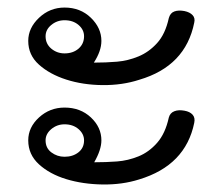

<svg xmlns="http://www.w3.org/2000/svg" viewBox="-20 -498 603 516"><path d="M502 -437.1Q478.7 -320.3 354.5 -283.7Q308.9 -268.8 255.7 -269.3Q202.5 -269.8 157.9 -284.2Q113.4 -298.5 84.7 -324.3Q55.9 -350 55.9 -388.1Q55.9 -422.8 84.9 -450.2Q113.9 -477.7 153.5 -477.7Q196 -477.7 224.3 -450.2Q252.5 -422.8 252.5 -388.1Q252.5 -360.9 232.2 -329.7Q265.3 -329.7 294.6 -332.2Q323.8 -334.7 352 -346.3Q380.2 -357.9 402.2 -382.2Q424.3 -406.4 433.7 -449.5Q437.6 -463.4 448.8 -467.3Q459.9 -471.3 475.7 -468.3Q490.1 -465.3 497.5 -457.4Q505 -449.5 502 -437.1ZM502 -167.8Q478.7 -53.5 354 -15.8Q308.9 -1.5 255.7 -2.2Q202.5 -3 157.9 -16.6Q113.4 -30.2 84.7 -56.4Q55.9 -82.7 55.9 -120.8Q55.9 -155.9 84.9 -182.4Q113.9 -208.9 153.5 -208.9Q196 -208.9 224.3 -182.4Q252.5 -155.9 252.5 -120.8Q252.5 -95.5 233.2 -61.9Q265.3 -61.9 294.6 -64.1Q323.8 -66.3 352 -77.7Q380.2 -89.1 402.2 -114.1Q424.3 -139.1 433.7 -182.2Q437.1 -194.6 448.5 -199Q459.9 -203.5 475.7 -200.5Q490.1 -198 497.5 -189.9Q505 -181.7 502 -167.8ZM205.9 -400.5Q205.9 -418.3 191.1 -430.9Q176.2 -443.6 153.5 -443.6Q133.2 -443.6 117.8 -430.9Q102.5 -418.3 102.5 -400.5Q102.5 -380.2 117.8 -367.3Q133.2 -354.5 153.5 -354.5Q176.2 -354.5 191.1 -367.3Q205.9 -380.2 205.9 -400.5ZM205.9 -120.8Q205.9 -138.1 191.1 -151Q176.2 -163.9 153.5 -163.9Q133.2 -163.9 117.8 -151Q102.5 -138.1 102.5 -120.8Q102.5 -100 118.1 -88.4Q133.7 -76.7 153.5 -76.7Q175.7 -76.7 190.8 -88.6Q205.9 -100.5 205.9 -120.8Z"/></svg>

Font: Shan Wanhai
Style: Regular
Weight: 400
Designer: Khon Soe Zaw Thu
Foundry: Shan Unicode
Version: Version 1.00 June 3, 2017, initial release